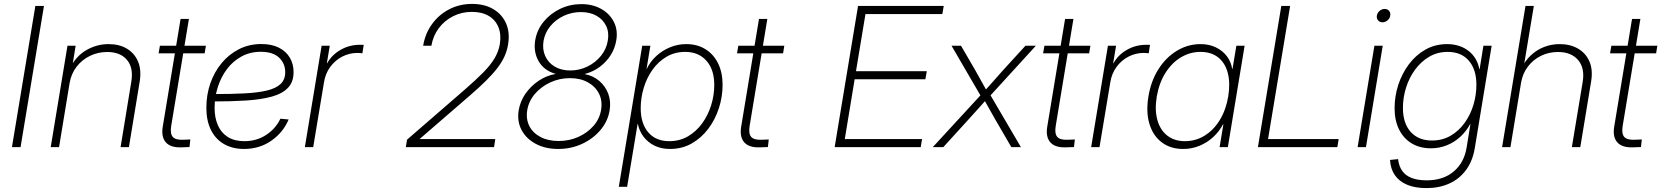

<svg xmlns="http://www.w3.org/2000/svg" viewBox="-20 -758 8557 989"><path d="M206.5 -727.5 85.9 0H41.5L162.1 -727.5Z M338.4 -329.6 284.2 0H241.2L327.6 -522.5H369.6L350.1 -401.9L338.9 -403.3Q370.1 -468.3 424.3 -499.5Q478.5 -530.8 539.1 -530.8Q595.2 -530.8 634.5 -506.8Q673.8 -482.9 691.7 -439.5Q709.5 -396 699.2 -335.4L644 0H601.1L656.2 -336.4Q668.5 -408.2 634.3 -449.2Q600.1 -490.2 532.2 -490.2Q485.4 -490.2 444.1 -470.5Q402.8 -450.7 374.8 -414.6Q346.7 -378.4 338.4 -329.6Z M1040.5 -522.5 1034.2 -483.4H796.9L803.7 -522.5ZM910.2 -660.6H953.1L861.8 -108.9Q855.5 -69.8 869.6 -53.2Q883.8 -36.6 922.4 -38.1Q931.2 -38.6 941.2 -38.8Q951.2 -39.1 960.4 -39.6L956.1 -0.5Q946.3 0 935.3 0.2Q924.3 0.5 914.1 1Q858.4 2.9 834 -25.1Q809.6 -53.2 818.4 -106Z M1236.8 9.3Q1178.2 9.3 1134.5 -15.6Q1090.8 -40.5 1066.9 -87.9Q1043 -135.3 1043 -202.6Q1043 -270 1063.7 -329.3Q1084.5 -388.7 1122.6 -434.1Q1160.6 -479.5 1212.4 -505.4Q1264.2 -531.2 1326.2 -531.2Q1379.4 -531.2 1416.5 -512.5Q1453.6 -493.7 1472.9 -460.9Q1492.2 -428.2 1492.2 -386.7Q1492.2 -335.4 1462.9 -305.2Q1433.6 -274.9 1378.9 -260Q1324.2 -245.1 1247.1 -240.2Q1169.9 -235.4 1073.7 -235.4L1077.6 -273.4Q1168.5 -273.4 1237.8 -276.9Q1307.1 -280.3 1354.2 -291.5Q1401.4 -302.7 1425.3 -325.4Q1449.2 -348.1 1449.2 -386.2Q1449.2 -431.2 1417.5 -461.2Q1385.7 -491.2 1323.2 -491.2Q1268.1 -491.2 1223.9 -467Q1179.7 -442.9 1148.9 -401.9Q1118.2 -360.8 1101.8 -309.1Q1085.4 -257.3 1085.4 -201.7Q1085.4 -151.4 1102.3 -112.8Q1119.1 -74.2 1153.3 -52.5Q1187.5 -30.8 1238.8 -30.8Q1301.8 -30.8 1350.8 -63Q1399.9 -95.2 1424.3 -146.5L1466.8 -142.6Q1439 -76.2 1377.9 -33.4Q1316.9 9.3 1236.8 9.3Z M1550.3 0 1636.7 -522.5H1678.7L1663.6 -432.1H1665Q1689.9 -476.1 1735.1 -501.7Q1780.3 -527.3 1833.5 -527.3Q1840.3 -527.3 1844.7 -527.1Q1849.1 -526.9 1853.5 -526.9L1846.7 -483.4Q1842.8 -483.9 1836.7 -484.6Q1830.6 -485.4 1821.8 -485.4Q1779.8 -485.4 1743.2 -466.6Q1706.5 -447.8 1681.4 -413.8Q1656.2 -379.9 1648.9 -334L1593.3 0Z M2070.3 0 2076.7 -38.6 2370.1 -293Q2431.6 -346.2 2470 -385.5Q2508.3 -424.8 2528.3 -459Q2548.3 -493.2 2554.7 -530.8Q2562.5 -580.1 2547.6 -617.4Q2532.7 -654.8 2497.8 -675.8Q2462.9 -696.8 2410.6 -696.8Q2357.9 -696.8 2313.7 -674.3Q2269.5 -651.9 2240.2 -612.8Q2210.9 -573.7 2202.1 -522.5H2159.7Q2169.9 -585 2205.1 -633.5Q2240.2 -682.1 2293.5 -710Q2346.7 -737.8 2411.6 -737.8Q2476.1 -737.8 2521.2 -710.9Q2566.4 -684.1 2586.9 -637.2Q2607.4 -590.3 2597.2 -529.8Q2592.3 -498 2579.1 -468.5Q2565.9 -439 2542.7 -408.4Q2519.5 -377.9 2484.1 -342.8Q2448.7 -307.6 2398.4 -264.2L2142.1 -42.5L2141.6 -41.5H2531.2L2524.9 0Z M2855 9.3Q2789.1 9.3 2739.7 -17.1Q2690.4 -43.5 2666.5 -88.6Q2642.6 -133.8 2651.9 -190.4Q2659.7 -236.8 2687 -275.9Q2714.4 -314.9 2754.4 -341.8Q2794.4 -368.7 2841.3 -377L2842.3 -377.4Q2782.2 -394.5 2754.6 -442.6Q2727.1 -490.7 2736.8 -550.3Q2745.6 -603.5 2780 -645.8Q2814.5 -688 2865.2 -712.4Q2916 -736.8 2974.6 -736.8Q3032.7 -736.8 3076.7 -712.2Q3120.6 -687.5 3142.1 -645Q3163.6 -602.5 3154.3 -549.3Q3147.9 -509.8 3126 -474.6Q3104 -439.5 3069.8 -413.8Q3035.6 -388.2 2992.2 -377L2991.2 -376.5Q3035.2 -368.2 3066.9 -341.1Q3098.6 -314 3113.3 -274.7Q3127.9 -235.4 3120.1 -188.5Q3110.8 -132.8 3072.8 -87.9Q3034.7 -43 2978 -16.8Q2921.4 9.3 2855 9.3ZM2857.4 -31.7Q2912.1 -31.7 2959 -52.7Q3005.9 -73.7 3037.4 -109.9Q3068.8 -146 3076.2 -191.9Q3084 -238.3 3065.7 -275.1Q3047.4 -312 3008.5 -333.7Q2969.7 -355.5 2916 -355.5Q2861.8 -355.5 2814.5 -333.5Q2767.1 -311.5 2735.4 -274.4Q2703.6 -237.3 2695.8 -190.4Q2688.5 -145 2706.5 -109.1Q2724.6 -73.2 2763.9 -52.5Q2803.2 -31.7 2857.4 -31.7ZM2917.5 -395Q2964.4 -395 3005.9 -415.3Q3047.4 -435.5 3075.7 -470.5Q3104 -505.4 3110.8 -548.8Q3118.2 -591.3 3102.3 -624.5Q3086.4 -657.7 3052.7 -676.8Q3019 -695.8 2972.2 -695.8Q2925.3 -695.8 2884 -676.5Q2842.8 -657.2 2814.9 -623.5Q2787.1 -589.8 2779.8 -547.4Q2772.9 -504.4 2788.3 -469.7Q2803.7 -435.1 2837.2 -415Q2870.6 -395 2917.5 -395Z M3167.5 204.1 3288.1 -522.5H3330.1L3310.5 -403.3H3311.5Q3329.6 -440.9 3360.6 -469.5Q3391.6 -498 3431.4 -514.4Q3471.2 -530.8 3515.1 -530.8Q3571.8 -530.8 3613.8 -504.6Q3655.8 -478.5 3679 -431.4Q3702.1 -384.3 3702.1 -320.8Q3702.1 -259.8 3683.1 -200.9Q3664.1 -142.1 3628.4 -94.7Q3592.8 -47.4 3543 -19Q3493.2 9.3 3431.2 9.3Q3386.2 9.3 3351.8 -7.6Q3317.4 -24.4 3295.4 -53.2Q3273.4 -82 3265.6 -119.1H3264.2L3210.4 204.1ZM3427.7 -30.8Q3481 -30.8 3523.7 -55.7Q3566.4 -80.6 3596.7 -122.3Q3627 -164.1 3643.1 -215.6Q3659.2 -267.1 3659.2 -320.3Q3659.2 -399.9 3618.7 -445.3Q3578.1 -490.7 3509.8 -490.7Q3455.6 -490.7 3413.1 -465.6Q3370.6 -440.4 3340.8 -398.4Q3311 -356.4 3295.7 -304.7Q3280.3 -252.9 3280.3 -200.2Q3280.3 -122.1 3319.1 -76.4Q3357.9 -30.8 3427.7 -30.8Z M4020 -522.5 4013.7 -483.4H3776.4L3783.2 -522.5ZM3889.6 -660.6H3932.6L3841.3 -108.9Q3835 -69.8 3849.1 -53.2Q3863.3 -36.6 3901.9 -38.1Q3910.6 -38.6 3920.7 -38.8Q3930.7 -39.1 3939.9 -39.6L3935.5 -0.5Q3925.8 0 3914.8 0.2Q3903.8 0.5 3893.6 1Q3837.9 2.9 3813.5 -25.1Q3789.1 -53.2 3797.9 -106Z M4279.3 0 4399.9 -727.5H4841.3L4834 -685.5H4438L4389.2 -391.1H4753.9L4746.6 -349.6H4382.3L4331.5 -41.5H4729.5L4722.7 0Z M4784.7 0 5045.4 -283.2 5039.6 -250.5 4881.3 -522.5H4930.2L5003.4 -396.5Q5020 -367.7 5035.6 -338.9Q5051.3 -310.1 5067.4 -281.7H5044.9Q5070.8 -310.1 5095.9 -338.9Q5121.1 -367.7 5147 -396.5L5262.2 -522.5H5315.9L5067.4 -250.5L5072.8 -283.2L5238.8 0H5189.5L5106.4 -143.1Q5090.3 -170.9 5075.4 -198Q5060.5 -225.1 5044.9 -252.4H5067.4Q5043 -225.1 5018.8 -198Q4994.6 -170.9 4969.2 -143.1L4838.9 0Z M5596.7 -522.5 5590.3 -483.4H5353L5359.9 -522.5ZM5466.3 -660.6H5509.3L5418 -108.9Q5411.6 -69.8 5425.8 -53.2Q5439.9 -36.6 5478.5 -38.1Q5487.3 -38.6 5497.3 -38.8Q5507.3 -39.1 5516.6 -39.6L5512.2 -0.5Q5502.4 0 5491.5 0.2Q5480.5 0.5 5470.2 1Q5414.6 2.9 5390.1 -25.1Q5365.7 -53.2 5374.5 -106Z M5600.6 0 5687 -522.5H5729L5713.9 -432.1H5715.3Q5740.2 -476.1 5785.4 -501.7Q5830.6 -527.3 5883.8 -527.3Q5890.6 -527.3 5895 -527.1Q5899.4 -526.9 5903.8 -526.9L5897 -483.4Q5893.1 -483.9 5887 -484.6Q5880.9 -485.4 5872.1 -485.4Q5830.1 -485.4 5793.5 -466.6Q5756.8 -447.8 5731.7 -413.8Q5706.5 -379.9 5699.2 -334L5643.6 0Z M6074.7 9.3Q6009.3 9.3 5964.4 -24.7Q5919.4 -58.6 5900.9 -119.4Q5882.3 -180.2 5895.5 -260.7Q5908.7 -341.3 5947.5 -402.1Q5986.3 -462.9 6042.7 -496.8Q6099.1 -530.8 6164.1 -530.8Q6208.5 -530.8 6243.2 -513.9Q6277.8 -497.1 6299.6 -468.5Q6321.3 -439.9 6327.1 -402.8H6328.6L6348.6 -522.5H6391.1L6304.7 0H6262.2L6281.7 -117.7H6279.8Q6260.7 -81.1 6229.5 -52.2Q6198.2 -23.4 6158.7 -7.1Q6119.1 9.3 6074.7 9.3ZM6083.5 -30.8Q6139.2 -30.8 6185.5 -59.6Q6231.9 -88.4 6263.4 -140.1Q6294.9 -191.9 6306.6 -260.7Q6317.9 -330.1 6304.4 -381.8Q6291 -433.6 6255.1 -462.2Q6219.2 -490.7 6163.6 -490.7Q6109.9 -490.7 6063 -462.6Q6016.1 -434.6 5983.4 -382.8Q5950.7 -331.1 5938.5 -260.7Q5927.2 -190.9 5941.9 -139.2Q5956.5 -87.4 5993.2 -59.1Q6029.8 -30.8 6083.5 -30.8Z M6459.5 0 6580.1 -727.5H6625.5L6511.7 -41.5H6875.5L6868.7 0Z M6973.1 0 7059.6 -522.5H7102.5L7016.1 0ZM7101.1 -643.1Q7086.9 -643.1 7078.4 -653.3Q7069.8 -663.6 7072.3 -677.7Q7074.7 -691.9 7086.4 -701.9Q7098.1 -711.9 7112.3 -711.9Q7127 -711.9 7135.3 -701.9Q7143.6 -691.9 7141.1 -677.2Q7139.2 -663.1 7127.2 -653.1Q7115.2 -643.1 7101.1 -643.1Z M7327.6 210.9Q7269.5 210.9 7228.5 193.8Q7187.5 176.8 7165 144.3Q7142.6 111.8 7140.1 65.9L7181.6 61.5Q7185.5 97.2 7202.4 121.6Q7219.2 146 7250.7 158.4Q7282.2 170.9 7328.6 170.9Q7414.1 170.9 7468 125.5Q7522 80.1 7534.7 1.5L7554.2 -118.7H7552.7Q7533.2 -82 7502.4 -53.7Q7471.7 -25.4 7433.1 -9.8Q7394.5 5.9 7350.6 5.9Q7293.5 5.9 7251.5 -19.5Q7209.5 -44.9 7186.5 -91.3Q7163.6 -137.7 7163.6 -200.7Q7163.6 -262.2 7182.6 -320.8Q7201.7 -379.4 7237.3 -427Q7272.9 -474.6 7322.8 -502.7Q7372.6 -530.8 7434.1 -530.8Q7468.3 -530.8 7496.6 -521.2Q7524.9 -511.7 7546.4 -494.4Q7567.9 -477.1 7581.5 -453.4Q7595.2 -429.7 7600.1 -401.9H7601.6L7621.1 -522.5H7663.6L7576.7 4.9Q7565.4 72.3 7531.2 118.2Q7497.1 164.1 7445.1 187.5Q7393.1 210.9 7327.6 210.9ZM7356 -34.2Q7409.7 -34.2 7452.1 -58.8Q7494.6 -83.5 7524.4 -125Q7554.2 -166.5 7569.6 -217.5Q7585 -268.6 7585 -321.8Q7585 -399.9 7546.1 -445.3Q7507.3 -490.7 7437 -490.7Q7384.8 -490.7 7342.5 -466.1Q7300.3 -441.4 7269.8 -400.1Q7239.3 -358.9 7222.9 -307.4Q7206.5 -255.9 7206.5 -202.1Q7206.5 -123 7246.6 -78.6Q7286.6 -34.2 7356 -34.2Z M7814.9 -331.1 7760.3 0H7717.3L7837.9 -727.5H7880.9L7826.7 -401.9H7814.9Q7835.9 -445.8 7866.7 -474.1Q7897.5 -502.4 7935.1 -516.6Q7972.7 -530.8 8013.7 -530.8Q8068.8 -530.8 8108.9 -507.3Q8148.9 -483.9 8167.5 -440.7Q8186 -397.5 8175.8 -337.4L8120.1 0H8076.7L8132.3 -335Q8144.5 -406.7 8109.1 -448.5Q8073.7 -490.2 8005.4 -490.2Q7958.5 -490.2 7918.2 -470.7Q7877.9 -451.2 7850.6 -415.5Q7823.2 -379.9 7814.9 -331.1Z M8517.1 -522.5 8510.7 -483.4H8273.4L8280.3 -522.5ZM8386.7 -660.6H8429.7L8338.4 -108.9Q8332 -69.8 8346.2 -53.2Q8360.4 -36.6 8398.9 -38.1Q8407.7 -38.6 8417.7 -38.8Q8427.7 -39.1 8437 -39.6L8432.6 -0.5Q8422.9 0 8411.9 0.2Q8400.9 0.5 8390.6 1Q8335 2.9 8310.5 -25.1Q8286.1 -53.2 8294.9 -106Z"/></svg>

Font: Inter 28pt ExtraLight
Style: Italic
Weight: 250
Italic angle: -9.3988°
Designer: Rasmus Andersson
Foundry: rsms
Version: Version 4.001;git-66647c0bb